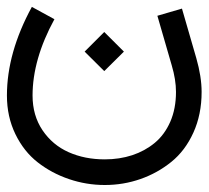

<svg xmlns="http://www.w3.org/2000/svg" viewBox="-33 -278 597 549"><path d="M417 -232.9 487.3 -253.4 528.3 -111.8Q543.5 -58.6 543.5 -15.1Q543.5 49.3 520 101.1Q496.6 152.8 457 184.8Q417.5 216.8 368.7 233.9Q319.8 251 266.6 251Q213.9 251 164.3 234.1Q114.7 217.3 75 186.3Q35.2 155.3 11 105.5Q-13.2 55.7 -13.2 -4.9Q-13.2 -127.4 58.1 -258.3L122.6 -223.1Q60.1 -108.4 60.1 -4.9Q60.1 52.2 88.6 94.5Q117.2 136.7 163.3 157.2Q209.5 177.7 266.6 177.7Q308.6 177.7 345 165.8Q381.3 153.8 409.4 130.6Q437.5 107.4 453.9 70.1Q470.2 32.7 470.2 -15.1Q470.2 -50.3 458 -91.3ZM209 -130.4 265.1 -186.5 321.3 -130.4 265.1 -74.7Z"/></svg>

Font: AzarMehrMonospaced
Style: SansBold
Weight: 1
Designer: Amin Abedi
Version: Version 1.00